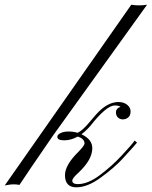

<svg xmlns="http://www.w3.org/2000/svg" viewBox="-151 -799 648 820"><path d="M157.7 -27.8Q157.7 -12.7 181.6 -12.7Q224.6 -12.7 276.4 -51.8Q328.1 -90.8 368.7 -134.8Q409.7 -178.7 424.3 -198.7L434.1 -189.9Q432.6 -188 419.9 -173.3Q407.2 -158.7 372.1 -120.6Q336.9 -82.5 279.8 -41Q223.1 1 174.8 1Q126.5 1 126.5 -51.3Q126.5 -94.7 186 -152.8Q210 -177.7 210 -186.5Q210 -206.1 181.2 -215.8Q152.3 -199.7 123 -199.7Q93.8 -199.7 93.8 -214.8Q93.8 -223.6 107.4 -230.5Q121.1 -237.3 141.6 -237.3Q162.1 -237.3 180.7 -231.9Q203.6 -243.2 232.9 -279.3Q262.7 -315.4 279.3 -330.1Q316.9 -363.3 355 -363.3Q377.9 -363.3 392.6 -351.1Q407.2 -338.9 406.7 -321.8Q406.2 -304.7 396 -296.9Q385.7 -289.1 373.5 -289.1Q361.3 -289.1 352.5 -297.4Q343.8 -305.7 344.2 -321.3Q345.2 -336.9 363.8 -342.8Q356.4 -348.6 339.4 -348.6Q303.2 -348.6 234.4 -260.7Q216.3 -240.2 196.8 -225.6Q243.2 -204.1 243.2 -166Q243.2 -116.7 183.6 -61Q157.7 -37.6 157.7 -27.8ZM-123.5 -8.3Q-127.9 -7.3 -130.9 -6.8L409.7 -778.8Q441.9 -773.4 477.1 -778.8L75.2 -219.7Q-39.1 -53.7 -67.9 -9.3Q-81.1 -11.7 -89.8 -11.7Q-98.6 -11.7 -104 -11.2Q-109.4 -10.7 -114.3 -9.8Q-119.1 -8.8 -123.5 -8.3Z"/></svg>

Font: PinyonScript
Style: Regular
Weight: 400
Designer: Nicole Fally
Foundry: Nicole Fally
Version: Version 1.005